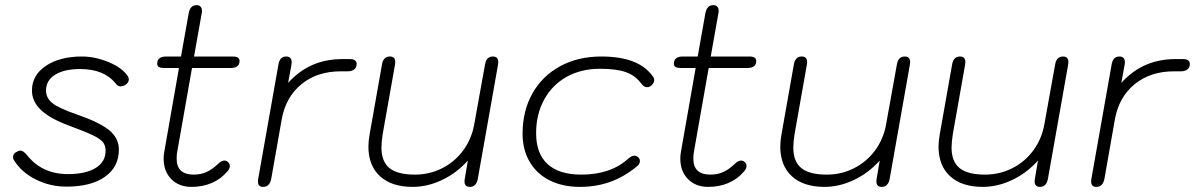

<svg xmlns="http://www.w3.org/2000/svg" viewBox="-20 -721 4679 751"><path d="M35 -94Q31 -99 31 -107Q31 -121 47 -128Q54 -132 60 -132Q71 -132 85 -115Q144 -40 246 -40Q315 -40 354 -64Q393 -88 393 -131Q393 -152 382.5 -165Q372 -178 343 -192Q314 -206 249 -230Q176 -257 140.5 -290.5Q105 -324 105 -367Q105 -427 159.5 -463.5Q214 -500 301 -500Q352 -500 405 -478Q458 -456 480 -423Q484 -415 484 -411Q484 -396 467 -387Q457 -383 452 -383Q441 -383 432 -395Q387 -451 293 -451Q232 -451 196 -429Q160 -407 160 -367Q160 -338 184.5 -318Q209 -298 279 -274Q371 -242 408 -211Q445 -180 445 -136Q445 -68 390.5 -29.5Q336 9 240 9Q176 9 120 -19Q64 -47 35 -94Z M917 -483Q917 -455 882 -455H731L673 -126Q671 -117 671 -100Q671 -38 738 -38Q765 -38 787.5 -48Q810 -58 833 -80Q846 -93 858 -93Q866 -93 872.5 -86.5Q879 -80 879 -72Q879 -60 868 -49Q843 -20 807.5 -5Q772 10 729 10Q680 10 650 -20.5Q620 -51 620 -101Q620 -115 623 -130L680 -455H622Q608 -455 601.5 -459Q595 -463 595 -472Q595 -500 630 -500H688L718 -669Q724 -701 749 -701Q759 -701 764.5 -695Q770 -689 770 -679Q770 -672 769 -669L739 -500H890Q917 -500 917 -483Z M989 -11Q989 -18 990 -22L1069 -468Q1074 -500 1099 -500Q1121 -500 1121 -477L1120 -468L1107 -397Q1151 -445 1203.5 -467.5Q1256 -490 1321 -490H1347Q1375 -490 1375 -471Q1375 -457 1365.5 -449.5Q1356 -442 1339 -442H1313Q1221 -442 1159.5 -392Q1098 -342 1082 -255L1041 -22Q1035 10 1009 10Q989 10 989 -11Z M1421 -148Q1421 -169 1426 -197L1474 -468Q1479 -500 1505 -500Q1526 -500 1526 -478L1525 -468L1477 -197Q1472 -165 1472 -144Q1472 -89 1503.5 -63.5Q1535 -38 1603 -38Q1660 -38 1709.5 -63Q1759 -88 1792 -133Q1825 -178 1835 -235L1877 -468Q1882 -500 1908 -500Q1929 -500 1929 -478L1928 -468L1849 -22Q1843 10 1818 10Q1797 10 1797 -11Q1797 -18 1798 -22L1810 -93Q1766 -44 1709 -17Q1652 10 1594 10Q1512 10 1466.5 -31.5Q1421 -73 1421 -148Z M2024 -198Q2024 -287 2062.5 -355.5Q2101 -424 2171 -462Q2241 -500 2332 -500Q2481 -500 2535 -420Q2539 -415 2539 -407Q2539 -396 2526 -385Q2519 -380 2512 -380Q2499 -380 2490 -392Q2466 -425 2429 -438.5Q2392 -452 2327 -452Q2253 -452 2196.5 -420.5Q2140 -389 2108.5 -331.5Q2077 -274 2077 -200Q2077 -120 2122 -79Q2167 -38 2254 -38Q2369 -38 2438 -101Q2451 -112 2461 -112Q2470 -112 2477 -105Q2483 -99 2483 -91Q2483 -79 2471 -70Q2421 -29 2366.5 -9.5Q2312 10 2248 10Q2181 10 2130 -15.5Q2079 -41 2051.5 -88.5Q2024 -136 2024 -198Z M2938 -483Q2938 -455 2903 -455H2752L2694 -126Q2692 -117 2692 -100Q2692 -38 2759 -38Q2786 -38 2808.5 -48Q2831 -58 2854 -80Q2867 -93 2879 -93Q2887 -93 2893.5 -86.5Q2900 -80 2900 -72Q2900 -60 2889 -49Q2864 -20 2828.5 -5Q2793 10 2750 10Q2701 10 2671 -20.5Q2641 -51 2641 -101Q2641 -115 2644 -130L2701 -455H2643Q2629 -455 2622.5 -459Q2616 -463 2616 -472Q2616 -500 2651 -500H2709L2739 -669Q2745 -701 2770 -701Q2780 -701 2785.5 -695Q2791 -689 2791 -679Q2791 -672 2790 -669L2760 -500H2911Q2938 -500 2938 -483Z M3032 -148Q3032 -169 3037 -197L3085 -468Q3090 -500 3116 -500Q3137 -500 3137 -478L3136 -468L3088 -197Q3083 -165 3083 -144Q3083 -89 3114.5 -63.5Q3146 -38 3214 -38Q3271 -38 3320.5 -63Q3370 -88 3403 -133Q3436 -178 3446 -235L3488 -468Q3493 -500 3519 -500Q3540 -500 3540 -478L3539 -468L3460 -22Q3454 10 3429 10Q3408 10 3408 -11Q3408 -18 3409 -22L3421 -93Q3377 -44 3320 -17Q3263 10 3205 10Q3123 10 3077.5 -31.5Q3032 -73 3032 -148Z M3651 -148Q3651 -169 3656 -197L3704 -468Q3709 -500 3735 -500Q3756 -500 3756 -478L3755 -468L3707 -197Q3702 -165 3702 -144Q3702 -89 3733.5 -63.5Q3765 -38 3833 -38Q3890 -38 3939.5 -63Q3989 -88 4022 -133Q4055 -178 4065 -235L4107 -468Q4112 -500 4138 -500Q4159 -500 4159 -478L4158 -468L4079 -22Q4073 10 4048 10Q4027 10 4027 -11Q4027 -18 4028 -22L4040 -93Q3996 -44 3939 -17Q3882 10 3824 10Q3742 10 3696.5 -31.5Q3651 -73 3651 -148Z M4248 -11Q4248 -18 4249 -22L4328 -468Q4333 -500 4358 -500Q4380 -500 4380 -477L4379 -468L4366 -397Q4410 -445 4462.5 -467.5Q4515 -490 4580 -490H4606Q4634 -490 4634 -471Q4634 -457 4624.5 -449.5Q4615 -442 4598 -442H4572Q4480 -442 4418.5 -392Q4357 -342 4341 -255L4300 -22Q4294 10 4268 10Q4248 10 4248 -11Z"/></svg>

Font: Kodchasan ExtraLight
Style: Italic
Weight: 275
Italic angle: -10°
Version: Version 1.000; ttfautohint (v1.6)